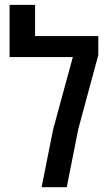

<svg xmlns="http://www.w3.org/2000/svg" viewBox="-20 -782 450 802"><path d="M153.8 0 202.1 -242.2 284.2 -543.5H20V-761.7H126.5V-631.3H390.6V-552.2L307.1 -243.2L258.8 0Z"/></svg>

Font: Open Sans
Style: Regular
Weight: 600
Width: 3
Foundry: Ascender Corporation
Version: Version 1.000